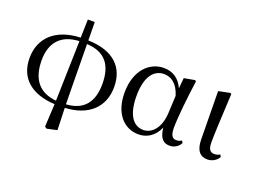

<svg xmlns="http://www.w3.org/2000/svg" viewBox="-129 -980 1975 1489"><g transform="rotate(20 859.0 -235.5)"><path d="M351 -12C213 -24 139 -110 139 -270C139 -417 217 -502 364 -508ZM340 206 357 217 440 199 434 17C625 8 739 -97 739 -265C739 -427 638 -531 427 -537L425 -688H368L364 -537C166 -530 45 -425 45 -253C45 -86 160 8 350 17ZM427 -507C584 -499 645 -406 645 -255C645 -108 578 -20 433 -12Z M1041 15C1103 15 1168 -17 1204 -100C1214 -16 1244 15 1298 15C1338 15 1370 -8 1386 -39L1375 -56C1362 -48 1351 -43 1332 -43C1299 -43 1282 -65 1282 -129C1282 -211 1300 -383 1320 -524L1310 -531L1222 -515L1214 -428C1181 -502 1124 -537 1052 -537C936 -537 829 -440 829 -253C829 -84 918 15 1041 15ZM1210 -365 1203 -217C1195 -84 1125 -30 1065 -30C979 -30 925 -107 925 -261C925 -430 992 -493 1069 -493C1126 -493 1181 -460 1210 -365Z M1609 15C1654 15 1688 -13 1701 -38L1692 -56C1679 -49 1666 -43 1646 -43C1615 -43 1594 -59 1594 -120C1594 -196 1599 -284 1611 -525L1602 -531L1507 -512L1512 -114C1513 -23 1550 15 1609 15Z"/></g></svg>

Font: Noto Serif TC Medium
Style: Regular
Weight: 500
Designer: Ryoko NISHIZUKA 西塚涼子 (kana & ideographs); Frank Grießhammer (Latin, Greek & Cyrillic); Wenlong ZHANG 张文龙 (bopomofo); San
Foundry: Adobe
Version: Version 2.001;hotconv 1.1.0;makeotfexe 2.6.0